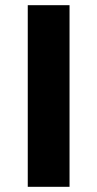

<svg xmlns="http://www.w3.org/2000/svg" viewBox="-20 -720 375 740"><path d="M87 -700H248V0H87Z"/></svg>

Font: Montserrat-Bold
Style: Bold
Weight: 700
Version: Version 7.200